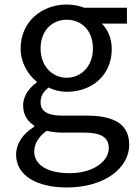

<svg xmlns="http://www.w3.org/2000/svg" viewBox="-20 -577 604 847"><path d="M275 250C443 250 550 163 550 62C550 -28 486 -67 361 -67H254C181 -67 159 -92 159 -126C159 -156 174 -174 194 -191C218 -179 248 -172 274 -172C386 -172 473 -245 473 -361C473 -408 455 -448 429 -473H540V-543H351C332 -551 305 -557 274 -557C165 -557 71 -482 71 -363C71 -298 106 -245 142 -217V-213C113 -193 82 -157 82 -112C82 -69 103 -40 131 -23V-18C80 13 51 58 51 105C51 198 143 250 275 250ZM274 -234C212 -234 159 -284 159 -363C159 -443 211 -490 274 -490C339 -490 390 -443 390 -363C390 -284 337 -234 274 -234ZM288 187C189 187 131 150 131 92C131 61 147 28 186 0C210 6 236 8 256 8H350C422 8 460 26 460 77C460 133 393 187 288 187Z"/></svg>

Font: ChiuKong Gothic CL
Style: Regular
Weight: 400
Designer: Ryoko NISHIZUKA 西塚涼子 (kana, bopomofo & ideographs); Paul D. Hunt (Latin, Greek & Cyrillic); Sandoll Communications 산돌커뮤니
Foundry: Adobe
Version: Version 1.300